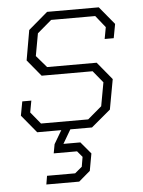

<svg xmlns="http://www.w3.org/2000/svg" viewBox="-52 -540 599 803"><g transform="rotate(-5 247.5 -138.5)"><path d="M406 -364 415 -413 375 -463H190L130 -412L113 -318L156 -268H364L425 -194L402 -68L321 0H230L196 58H267L309 108L296 180L248 221H110L116 185H234L264 160L271 119L250 94H152L159 56L192 0H91L29 -75L40 -134H78L69 -85L110 -35H308L367 -85L385 -184L344 -234H130L73 -303L95 -429L176 -498H393L455 -423L444 -364Z"/></g></svg>

Font: Chakra Petch ExtraLight
Style: Italic
Weight: 275
Italic angle: -10°
Designer: Katatrad Aksorn Co.,Ltd.
Foundry: Cadson Demak Co.,Ltd.
Version: Version 1.000; ttfautohint (v1.6)